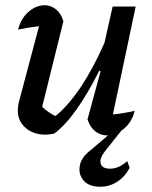

<svg xmlns="http://www.w3.org/2000/svg" viewBox="-20 -510 580 733"><path d="M314 -54 364 -238 359 -240Q316 -154 272 -92Q228 -30 187 0Q168 4 153 4Q107 4 77.5 -22Q48 -48 48 -88Q48 -104 52 -120L129 -410Q87 -405 49 -397Q60 -440 89 -465Q118 -490 151 -490Q174 -490 193.5 -474.5Q213 -459 222 -429L141 -102Q166 -79 192 -67Q241 -107 288.5 -178Q336 -249 379 -347L410 -485H498L411 -73Q452 -77 494 -87Q484 -44 453 -18.5Q422 7 389 7Q364 7 344 -8.5Q324 -24 314 -54ZM363 203Q320 203 299.5 179.5Q279 156 284.5 123.5Q290 91 324 65L425 -21H451L381 67Q359 95 364.5 114.5Q370 134 400 134Q434 134 466 105L475 131Q456 166 426.5 184.5Q397 203 363 203Z"/></svg>

Font: Piazzolla Medium
Style: Italic
Weight: 500
Italic angle: -11.3°
Designer: Juan Pablo del Peral
Foundry: Huerta Tipografica
Version: Version 1.330